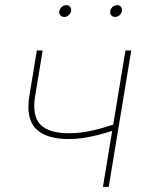

<svg xmlns="http://www.w3.org/2000/svg" viewBox="-20 -725 565 745"><path d="M247.1 -185.5Q157.2 -185.5 118.4 -226.3Q79.6 -267.1 94.2 -354.5L123 -529.3H145.5L116.7 -354.5Q103.5 -275.9 136.5 -241.9Q169.4 -208 248.5 -208Q292 -208 339.1 -218.8Q386.2 -229.5 438 -248L433.6 -222.7Q391.1 -209 358.6 -200.9Q326.2 -192.9 299.6 -189.2Q272.9 -185.5 247.1 -185.5ZM379.4 0 466.8 -529.3H489.3L401.9 0ZM426.8 -659.2Q417 -659.2 411.4 -666Q405.8 -672.9 407.7 -682.1Q409.2 -691.4 417 -698.2Q424.8 -705.1 434.6 -705.1Q443.8 -705.1 449.2 -698.5Q454.6 -691.9 453.1 -682.1Q451.7 -672.9 443.8 -666Q436 -659.2 426.8 -659.2ZM229.5 -659.2Q219.7 -659.2 214.1 -666Q208.5 -672.9 210.4 -682.1Q211.9 -691.4 219.7 -698.2Q227.5 -705.1 237.3 -705.1Q246.6 -705.1 252 -698.5Q257.3 -691.9 255.9 -682.1Q254.4 -672.9 246.6 -666Q238.8 -659.2 229.5 -659.2Z"/></svg>

Font: Inter 24pt Thin
Style: Italic
Weight: 250
Italic angle: -9.3988°
Version: Version 4.001;git-66647c0bb